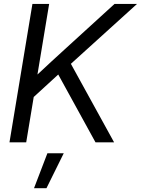

<svg xmlns="http://www.w3.org/2000/svg" viewBox="-20 -748 740 1009"><path d="M29.8 0 150.4 -727.5H238.3L196.3 -474.1L176.8 -356.4Q212.4 -389.6 248.5 -423.1Q284.7 -456.5 321.8 -490.2L582 -727.5H700.2L352.5 -412.6L579.6 0H481.9L286.1 -356.4L157.2 -238.3L117.7 0ZM158.7 241.2 229 57.6H314.9L224.1 241.2Z"/></svg>

Font: Inter Display
Style: Italic
Weight: 400
Italic angle: -9.39999°
Designer: Rasmus Andersson
Foundry: rsms
Version: Version 4.000;git-a52131595